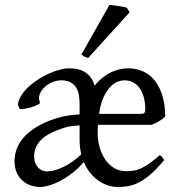

<svg xmlns="http://www.w3.org/2000/svg" viewBox="-20 -747 732 782"><path d="M652.8 -272Q643.1 -262.2 628.4 -253.7Q613.8 -245.1 598.1 -238.8H378.9Q377.9 -230.5 377.9 -221.7V-204.1Q377.9 -175.8 385.5 -148.2Q393.1 -120.6 407.7 -98.6Q422.4 -76.7 443.6 -63.2Q464.8 -49.8 492.2 -49.8Q507.3 -49.8 521.2 -51.5Q535.2 -53.2 551 -59.8Q566.9 -66.4 585.9 -79.6Q605 -92.8 630.9 -115.2Q637.2 -111.8 641.8 -105.5Q646.5 -99.1 648.9 -95.2Q619.6 -60.1 595.2 -38.6Q570.8 -17.1 548.6 -5.4Q526.4 6.3 505.1 10.5Q483.9 14.6 460.9 14.6Q439.5 14.6 418.7 7.8Q397.9 1 379.6 -12.2Q361.3 -25.4 346.4 -44.2Q331.5 -63 321.3 -87.4Q300.3 -62 275.6 -43Q251 -23.9 226.6 -11Q202.1 2 180.2 8.3Q158.2 14.6 143.1 14.6Q125.5 14.6 106.9 8.8Q88.4 2.9 73.5 -9.8Q58.6 -22.5 48.8 -42.5Q39.1 -62.5 39.1 -90.8Q39.1 -119.6 50.3 -146.2Q61.5 -172.9 84.7 -196Q107.9 -219.2 143.1 -238Q178.2 -256.8 226.1 -270Q242.2 -274.4 262.5 -277.1Q282.7 -279.8 304.2 -281.2V-323.2Q304.2 -342.3 301.3 -359.9Q298.3 -377.4 290 -390.6Q281.7 -403.8 266.8 -411.9Q252 -419.9 228 -419.9Q212.4 -419.9 194.6 -412.8Q176.8 -405.8 162.8 -393.3Q148.9 -380.9 142.1 -364.5Q135.3 -348.1 142.6 -330.1Q144 -325.7 133.5 -320.3Q123 -314.9 108.6 -310.5Q94.2 -306.2 79.8 -304Q65.4 -301.8 59.6 -303.2L52.7 -320.8Q55.2 -339.8 66.9 -358.4Q78.6 -377 96.2 -393.3Q113.8 -409.7 135.5 -423.6Q157.2 -437.5 179.4 -447.5Q201.7 -457.5 223.1 -463.1Q244.6 -468.8 261.2 -468.8Q304.2 -468.8 329.3 -451.2Q354.5 -433.6 365.7 -398.4Q381.3 -418 398.9 -431.6Q416.5 -445.3 434.3 -453.4Q452.1 -461.4 469 -465.1Q485.8 -468.8 500 -468.8Q529.8 -468.8 552.7 -460.2Q575.7 -451.7 592.5 -437.3Q609.4 -422.9 621.1 -403.3Q632.8 -383.8 639.9 -362.1Q647 -340.3 649.9 -317.1Q652.8 -293.9 652.8 -272ZM311 -118.7Q307.6 -132.8 305.9 -147.5Q304.2 -162.1 304.2 -178.2V-236.3Q288.1 -235.4 275.4 -233.9Q262.7 -232.4 256.8 -231Q184.1 -210.9 151.6 -181.4Q119.1 -151.9 119.1 -111.8Q119.1 -92.3 125 -80.1Q130.9 -67.9 139.2 -60.8Q147.5 -53.7 156.5 -51.3Q165.5 -48.8 171.9 -48.8Q185.1 -48.8 201.7 -53.2Q218.3 -57.6 236.6 -66.2Q254.9 -74.7 273.9 -87.9Q293 -101.1 311 -118.7ZM485.8 -419.9Q474.6 -419.9 459.7 -414.6Q444.8 -409.2 430.2 -394.3Q415.5 -379.4 402.6 -352.8Q389.6 -326.2 383.3 -283.2H553.2Q563.5 -283.2 567.6 -286.9Q571.8 -290.5 571.8 -300.8Q571.8 -324.2 566.9 -345.7Q562 -367.2 551.8 -383.5Q541.5 -399.9 525.1 -409.9Q508.8 -419.9 485.8 -419.9ZM339.4 -511.2Q330.6 -512.7 323.7 -516.6Q316.9 -520.5 311.5 -524.9L425.8 -727.1Q431.6 -726.6 441.2 -725.3Q450.7 -724.1 461.2 -722.7Q471.7 -721.2 481.4 -719.2Q491.2 -717.3 496.6 -715.8L507.8 -696.8Z"/></svg>

Font: Gentium Plus Phon
Style: Regular
Weight: 400
Designer: J. Victor Gaultney, Annie Olsen, Iska Routamaa, Becca Hirsbrunner
Foundry: SIL International
Version: Version 5.000